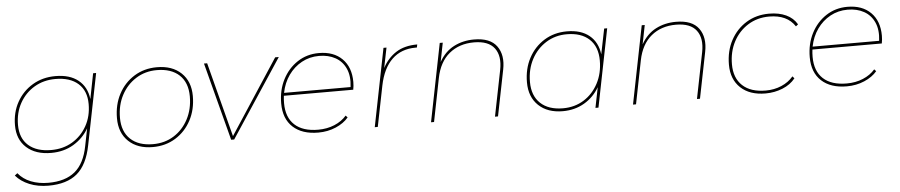

<svg xmlns="http://www.w3.org/2000/svg" viewBox="-42 -796 5942 1268"><g transform="rotate(-5 2929.0 -161.5)"><path d="M237 197Q167 197 111 174Q55 151 21 111L39 97Q71 137 122.5 157.5Q174 178 238 178Q350 178 414.5 125Q479 72 501 -43L524 -158Q487 -94 422.5 -55.5Q358 -17 274 -17Q171 -17 111 -71Q51 -125 51 -219Q51 -305 89 -373Q127 -441 193.5 -480.5Q260 -520 345 -520Q440 -520 496 -475Q552 -430 562 -349L595 -517H615L521 -46Q496 82 427.5 139.5Q359 197 237 197ZM276 -36Q355 -36 416 -72.5Q477 -109 512.5 -172.5Q548 -236 548 -317Q548 -405 494 -453Q440 -501 343 -501Q265 -501 203.5 -464.5Q142 -428 106.5 -364.5Q71 -301 71 -220Q71 -132 125 -84Q179 -36 276 -36Z M946 3Q845 3 785.5 -53.5Q726 -110 726 -207Q726 -297 763.5 -367.5Q801 -438 867 -479Q933 -520 1018 -520Q1119 -520 1178.5 -463.5Q1238 -407 1238 -310Q1238 -220 1200.5 -149.5Q1163 -79 1097 -38Q1031 3 946 3ZM949 -16Q1027 -16 1087.5 -54Q1148 -92 1183 -158.5Q1218 -225 1218 -309Q1218 -401 1164.5 -451Q1111 -501 1015 -501Q938 -501 877 -462.5Q816 -424 781 -358Q746 -292 746 -208Q746 -117 799.5 -66.5Q853 -16 949 -16Z M1465 0 1330 -517H1351L1479 -23L1802 -517H1826L1485 0Z M2043 3Q1936 3 1875.5 -52.5Q1815 -108 1815 -210Q1815 -298 1851 -368Q1887 -438 1949.5 -479Q2012 -520 2091 -520Q2189 -520 2245.5 -464Q2302 -408 2302 -310Q2302 -284 2297 -259H1837Q1834 -235 1834 -210Q1834 -116 1888 -66Q1942 -16 2044 -16Q2103 -16 2152 -36.5Q2201 -57 2232 -93L2244 -80Q2213 -43 2159.5 -20Q2106 3 2043 3ZM1840 -278H2281Q2290 -350 2267.5 -400Q2245 -450 2199 -475.5Q2153 -501 2091 -501Q2028 -501 1976 -472.5Q1924 -444 1888.5 -394Q1853 -344 1840 -278Z M2417 0 2520 -517H2540L2513 -384Q2547 -448 2603 -484Q2659 -520 2744 -520L2740 -500H2731Q2636 -500 2575 -441.5Q2514 -383 2491 -270L2437 0Z M3120 -520Q3227 -520 3270.5 -460Q3314 -400 3295 -305L3234 0H3214L3275 -305Q3293 -396 3253.5 -448.5Q3214 -501 3118 -501Q3020 -501 2954 -446.5Q2888 -392 2867 -287L2810 0H2790L2893 -517H2913L2888 -391Q2926 -458 2986 -489Q3046 -520 3120 -520Z M3664 3Q3563 3 3503.5 -53.5Q3444 -110 3444 -207Q3444 -297 3481.5 -367.5Q3519 -438 3585 -479Q3651 -520 3736 -520Q3829 -520 3884 -475Q3939 -430 3949 -349L3983 -517H4003L3900 0H3880L3907 -135Q3870 -71 3807 -34Q3744 3 3664 3ZM3667 -16Q3745 -16 3805.5 -54Q3866 -92 3901 -158.5Q3936 -225 3936 -309Q3936 -401 3882.5 -451Q3829 -501 3733 -501Q3656 -501 3595 -462.5Q3534 -424 3499 -358Q3464 -292 3464 -208Q3464 -117 3517.5 -66.5Q3571 -16 3667 -16Z M4459 -520Q4566 -520 4609.5 -460Q4653 -400 4634 -305L4573 0H4553L4614 -305Q4632 -396 4592.5 -448.5Q4553 -501 4457 -501Q4359 -501 4293 -446.5Q4227 -392 4206 -287L4149 0H4129L4232 -517H4252L4227 -391Q4265 -458 4325 -489Q4385 -520 4459 -520Z M5008 3Q4903 3 4843 -53.5Q4783 -110 4783 -207Q4783 -298 4821 -368.5Q4859 -439 4925 -479.5Q4991 -520 5076 -520Q5141 -520 5188.5 -498Q5236 -476 5261 -433L5246 -421Q5194 -501 5075 -501Q4996 -501 4934.5 -462.5Q4873 -424 4838 -358Q4803 -292 4803 -208Q4803 -117 4857 -66.5Q4911 -16 5011 -16Q5067 -16 5115 -36.5Q5163 -57 5194 -94L5206 -80Q5174 -40 5121 -18.5Q5068 3 5008 3Z M5547 3Q5440 3 5379.5 -52.5Q5319 -108 5319 -210Q5319 -298 5355 -368Q5391 -438 5453.5 -479Q5516 -520 5595 -520Q5693 -520 5749.5 -464Q5806 -408 5806 -310Q5806 -284 5801 -259H5341Q5338 -235 5338 -210Q5338 -116 5392 -66Q5446 -16 5548 -16Q5607 -16 5656 -36.5Q5705 -57 5736 -93L5748 -80Q5717 -43 5663.5 -20Q5610 3 5547 3ZM5344 -278H5785Q5794 -350 5771.5 -400Q5749 -450 5703 -475.5Q5657 -501 5595 -501Q5532 -501 5480 -472.5Q5428 -444 5392.5 -394Q5357 -344 5344 -278Z"/></g></svg>

Font: Montserrat Thin
Style: Italic
Weight: 100
Italic angle: -11.3°
Designer: Julieta Ulanovsky
Foundry: Julieta Ulanovsky
Version: Version 9.000; ttfautohint (v1.8.4.7-5d5b)